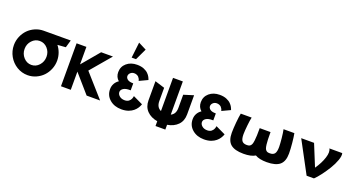

<svg xmlns="http://www.w3.org/2000/svg" viewBox="-54 -1955 5505 2946"><g transform="rotate(20 2699.0 -482.0)"><path d="M44.9 -349.1Q44.9 -421.9 72.8 -488.5Q100.6 -555.2 147.9 -604Q195.3 -652.8 261 -681.9Q326.7 -710.9 398.9 -710.9L840.8 -711.9L805.2 -588.9L672.9 -579.1L669.9 -581.1Q708.5 -533.2 729.7 -473.4Q751 -413.6 751 -349.1Q751 -276.4 723.4 -209.2Q695.8 -142.1 648.9 -93Q602.1 -43.9 536.6 -14.4Q471.2 15.1 398.9 15.1Q302.7 15.1 220.9 -34.7Q139.2 -84.5 92 -168.2Q44.9 -252 44.9 -349.1ZM219.2 -349.1Q219.2 -269 271.7 -210.9Q324.2 -152.8 398.9 -152.8Q473.1 -152.8 525.1 -210.9Q577.1 -269 577.1 -349.1Q577.1 -429.2 525.4 -486.1Q473.6 -543 398.9 -543Q324.2 -543 271.7 -485.8Q219.2 -428.7 219.2 -349.1Z M939.9 -1V-702.1H1100.1V-416L1340.8 -702.1H1533.7L1252 -370.1L1579.1 -1H1358.9L1100.1 -297.9V-1Z M1808.6 -785.2 1837.9 -1040 1968.8 -973.1 1879.9 -785.2ZM1662.6 -216.8Q1662.6 -268.6 1685.5 -309.3Q1708.5 -350.1 1748.5 -376Q1690.9 -425.8 1690.9 -505.9Q1690.9 -596.2 1757.6 -653.6Q1824.2 -710.9 1927.7 -710.9Q1960.4 -710.9 1989.3 -705.8Q2018.1 -700.7 2039.6 -691.4Q2061 -682.1 2079.3 -670.9Q2097.7 -659.7 2110.6 -646.2Q2123.5 -632.8 2133.3 -620.4Q2143.1 -607.9 2149.4 -595Q2155.8 -582 2159.7 -573.2Q2163.6 -564.5 2166 -557.4Q2168.5 -550.3 2168.5 -549.8L2030.8 -484.9V-491.2Q2029.3 -496.6 2027.8 -501.7Q2026.4 -506.8 2018.6 -521.5Q2010.7 -536.1 2000.7 -546.1Q1990.7 -556.2 1971.9 -564.7Q1953.1 -573.2 1929.7 -573.2Q1893.1 -573.2 1868.4 -550Q1843.8 -526.9 1843.8 -497.1Q1843.8 -466.3 1872.8 -444.1Q1901.9 -421.9 1961.9 -421.9H1966.8V-308.1H1961.9Q1886.7 -310.1 1849.1 -285.4Q1811.5 -260.7 1811.5 -225.1Q1811.5 -189 1844.5 -160.9Q1877.4 -132.8 1930.7 -132.8Q1951.7 -132.8 1969 -138.4Q1986.3 -144 1997.6 -153.1Q2008.8 -162.1 2017.6 -173.3Q2026.4 -184.6 2030.8 -195.6Q2035.2 -206.5 2038.1 -215.6Q2041 -224.6 2041.5 -230.5L2042.5 -235.8V-242.2L2202.6 -166Q2202.6 -165.5 2200.2 -158.9Q2197.8 -152.3 2194.3 -144Q2190.9 -135.7 2184.3 -123.5Q2177.7 -111.3 2169.7 -98.9Q2161.6 -86.4 2148.9 -72.5Q2136.2 -58.6 2121.6 -46.4Q2106.9 -34.2 2086.9 -22.7Q2066.9 -11.2 2044.2 -2.9Q2021.5 5.4 1992.2 10.3Q1962.9 15.1 1930.7 15.1Q1814 15.1 1738.3 -50Q1662.6 -115.2 1662.6 -216.8Z M2275.9 -257.8V-569.8L2435.5 -520V-304.2Q2435.5 -202.6 2511.7 -168V-710H2671.9V-168Q2746.6 -202.1 2746.6 -304.2V-520L2906.7 -569.8V-257.8Q2906.7 -150.9 2843 -85.4Q2779.3 -20 2671.9 -2V76.2H2511.7V-2Q2404.3 -20 2340.1 -85.9Q2275.9 -151.9 2275.9 -257.8Z M3011.2 -216.8Q3011.2 -268.6 3034.2 -309.3Q3057.1 -350.1 3097.2 -376Q3039.6 -425.8 3039.6 -505.9Q3039.6 -596.2 3106.2 -653.6Q3172.9 -710.9 3276.4 -710.9Q3309.1 -710.9 3337.9 -705.8Q3366.7 -700.7 3388.2 -691.4Q3409.7 -682.1 3428 -670.9Q3446.3 -659.7 3459.2 -646.2Q3472.2 -632.8 3481.9 -620.4Q3491.7 -607.9 3498 -595Q3504.4 -582 3508.3 -573.2Q3512.2 -564.5 3514.6 -557.4Q3517.1 -550.3 3517.1 -549.8L3379.4 -484.9V-491.2Q3377.9 -496.6 3376.5 -501.7Q3375 -506.8 3367.2 -521.5Q3359.4 -536.1 3349.4 -546.1Q3339.4 -556.2 3320.6 -564.7Q3301.8 -573.2 3278.3 -573.2Q3241.7 -573.2 3217 -550Q3192.4 -526.9 3192.4 -497.1Q3192.4 -466.3 3221.4 -444.1Q3250.5 -421.9 3310.5 -421.9H3315.4V-308.1H3310.5Q3235.4 -310.1 3197.8 -285.4Q3160.2 -260.7 3160.2 -225.1Q3160.2 -189 3193.1 -160.9Q3226.1 -132.8 3279.3 -132.8Q3300.3 -132.8 3317.6 -138.4Q3335 -144 3346.2 -153.1Q3357.4 -162.1 3366.2 -173.3Q3375 -184.6 3379.4 -195.6Q3383.8 -206.5 3386.7 -215.6Q3389.6 -224.6 3390.1 -230.5L3391.1 -235.8V-242.2L3551.3 -166Q3551.3 -165.5 3548.8 -158.9Q3546.4 -152.3 3543 -144Q3539.6 -135.7 3533 -123.5Q3526.4 -111.3 3518.3 -98.9Q3510.3 -86.4 3497.6 -72.5Q3484.9 -58.6 3470.2 -46.4Q3455.6 -34.2 3435.5 -22.7Q3415.5 -11.2 3392.8 -2.9Q3370.1 5.4 3340.8 10.3Q3311.5 15.1 3279.3 15.1Q3162.6 15.1 3086.9 -50Q3011.2 -115.2 3011.2 -216.8Z M3646.5 -226.1Q3647 -301.3 3655.8 -396Q3664.6 -490.7 3676.3 -549.8H3853.5Q3842.3 -500 3833.3 -413.3Q3824.2 -326.7 3823.2 -269Q3823.2 -192.9 3846.2 -160.9Q3869.1 -128.9 3924.3 -128.9Q3946.8 -128.9 3961.2 -132.8Q3975.6 -136.7 3987.8 -149.4Q4000 -162.1 4006.6 -182.1Q4013.2 -202.1 4017.8 -238.8Q4022.5 -275.4 4023.9 -322.3Q4025.4 -369.1 4025.4 -439.9H4202.1Q4202.1 -369.6 4203.6 -322.8Q4205.1 -275.9 4209.7 -239.5Q4214.4 -203.1 4220.9 -183.1Q4227.5 -163.1 4239.7 -150.4Q4252 -137.7 4266.4 -133.8Q4280.8 -129.9 4303.2 -129.9Q4358.4 -129.9 4381.3 -161.9Q4404.3 -193.8 4404.3 -270Q4403.3 -328.1 4394.5 -414.1Q4385.7 -500 4374.5 -549.8H4551.3Q4563 -489.7 4572 -395.5Q4581.1 -301.3 4581.5 -227.1Q4581.5 -99.1 4514.9 -42.5Q4448.2 14.2 4303.2 14.2Q4181.2 14.2 4114.3 -25.9Q4047.9 15.1 3924.3 15.1Q3779.3 15.1 3712.9 -41.5Q3646.5 -98.1 3646.5 -226.1Z M4676.3 -513.2H4886.2L5030.3 -160.2Q5103.5 -266.1 5134.8 -365Q5166 -463.9 5136.2 -513.2H5346.2Q5358.4 -471.7 5331.8 -396.7Q5305.2 -321.8 5258.5 -245.8Q5211.9 -169.9 5160.9 -103Q5109.9 -36.1 5071.3 0H4951.2Z"/></g></svg>

Font: Hussar Preview
Style: Bold
Weight: 700
Foundry: Cannot Into Space Fonts, PlusOne Fonts
Version: Version 2.29RC2 "Millennial"